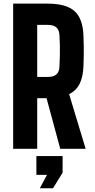

<svg xmlns="http://www.w3.org/2000/svg" viewBox="-20 -820 521 1058"><path d="M52.5 0V-800H242.5Q345 -800 391 -758.5Q437 -717 440 -621.5Q441 -588.5 441.5 -563Q442 -537.5 441.5 -513Q441 -488.5 440 -457.5Q438 -397 419.2 -359Q400.5 -321 361 -301L452 0H312L236.5 -279H185V0ZM185 -396H242.5Q275 -396 290.8 -410Q306.5 -424 307.5 -451Q309 -480.5 309.8 -510Q310.5 -539.5 310 -569Q309.5 -598.5 307.5 -628Q306 -655.5 290.5 -669.2Q275 -683 242.5 -683H185ZM199.5 217.5 239 143.5H180.5V40H325V131.5L272 217.5Z"/></svg>

Font: Big Shoulders Text Thin ExtraBold
Style: Regular
Weight: 800
Version: Version 2.002